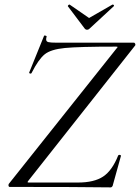

<svg xmlns="http://www.w3.org/2000/svg" viewBox="-20 -810 607 832"><path d="M22 0Q18 0 17 -4.5Q16 -9 18 -13L485 -600Q490 -605 489.5 -606.5Q489 -608 483 -608Q322 -608 261 -602Q200 -596 173.5 -574.5Q147 -553 117 -494Q115 -490 110 -491.5Q105 -493 107 -497L171 -655Q171 -656 174 -656Q177 -656 180 -654.5Q183 -653 182 -651Q180 -646 180 -639Q180 -630 189.5 -627.5Q199 -625 227 -625H560Q564 -625 566 -620Q568 -615 565 -612L103 -27Q99 -22 99.5 -20.5Q100 -19 105 -19H317Q388 -19 427 -45Q466 -71 492 -136Q494 -139 497 -139Q500 -139 502.5 -137.5Q505 -136 504 -134L469 -8Q469 -5 466 -1.5Q463 2 460 2Q325 0 22 0ZM274 -784Q274 -786 277 -788.5Q280 -791 282 -790L366 -732L467 -790H469Q472 -790 473.5 -787.5Q475 -785 473 -783L367 -685Q363 -681 357 -681Q352 -681 348 -685L274 -783Z"/></svg>

Font: Cormorant Infant
Style: Italic
Weight: 400
Italic angle: -10°
Designer: Christian Thalmann (Catharsis Fonts)
Foundry: Catharsis Fonts
Version: Version 4.000